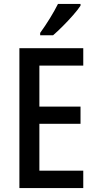

<svg xmlns="http://www.w3.org/2000/svg" viewBox="-20 -1011 495 980"><path d="M405 -51H79V-765H405V-676H181V-467H391V-379H181V-140H405ZM391 -982Q378 -962 353 -933.5Q328 -905 300.5 -877.5Q273 -850 251 -831H185V-843Q211 -879 235 -918Q259 -957 276 -991H391Z"/></svg>

Font: Noto Sans Tamil UI Condensed Medium
Style: Regular
Weight: 500
Width: 3
Designer: Jelle Bosma - Monotype Design Team
Foundry: Monotype Imaging Inc.
Version: Version 2.004; ttfautohint (v1.8.4.7-5d5b)